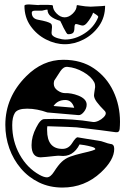

<svg xmlns="http://www.w3.org/2000/svg" viewBox="-20 -833 574 864"><path d="M261 11Q203 11 155.5 -12Q108 -35 74 -75Q40 -115 22 -165.5Q4 -216 4 -271Q4 -396 98 -490Q172 -564 265 -564Q346 -564 403 -525Q460 -486 490 -422.5Q520 -359 520 -285Q520 -269 518.5 -252.5Q517 -236 501 -238Q421 -249 376.5 -254Q332 -259 324 -260Q316 -261 283 -262Q250 -263 193 -265Q192 -261 192 -256Q192 -251 192 -247Q192 -163 261 -163Q288 -163 304 -188Q322 -217 330 -215Q346 -212 368.5 -208.5Q391 -205 422 -200Q434 -199 450 -193Q466 -187 478 -185Q494 -184 494 -163Q494 -113 434 -57Q361 11 261 11ZM191 -35Q207 -35 223 -60Q242 -90 258 -105Q274 -120 295.5 -128Q317 -136 351 -144Q409 -157 409 -162Q409 -168 393 -172.5Q377 -177 359.5 -180Q342 -183 338 -183Q324 -155 302 -141.5Q280 -128 249 -132Q245 -133 226.5 -131Q208 -129 188.5 -127Q169 -125 163 -125Q122 -125 122 -180Q122 -219 143 -259Q162 -297 179 -297Q189 -297 200 -297.5Q211 -298 221 -298Q260 -298 305 -295Q350 -292 399 -284Q409 -283 422.5 -289Q436 -295 446 -305Q456 -315 456 -323Q456 -329 452 -333Q428 -357 415.5 -374Q403 -391 403 -404Q403 -406 404 -413.5Q405 -421 407 -434Q408 -437 408 -440Q408 -443 408 -445Q408 -456 404 -463Q390 -489 355 -509Q320 -529 284 -532Q266 -534 252 -513Q238 -492 224 -470Q223 -466 222.5 -463Q222 -460 222 -456Q222 -438 239 -426Q256 -414 272 -414Q301 -415 332 -403Q370 -388 370 -362Q370 -345 357.5 -329.5Q345 -314 333 -315L193 -327Q171 -335 148 -339.5Q125 -344 102 -344Q59 -344 47 -325Q35 -306 35 -270Q35 -198 68.5 -137.5Q102 -77 158 -46Q178 -35 191 -35ZM314 -348Q303 -383 274 -383Q239 -383 221 -356ZM272 -634Q229 -634 187 -655.5Q145 -677 117.5 -716Q90 -755 90 -807Q90 -813 111 -813L155 -810Q150 -811 161 -811Q172 -811 198 -811Q218 -811 218 -807Q218 -789 235 -772Q252 -755 271 -755Q290 -755 307.5 -772Q325 -789 325 -807Q325 -810 329 -810Q330 -810 340 -808Q350 -806 364 -804.5Q378 -803 388 -803Q453 -806 453 -807Q453 -755 425.5 -716Q398 -677 356.5 -655.5Q315 -634 272 -634ZM272 -655Q318 -655 361 -683Q404 -711 422 -756V-757Q422 -761 414.5 -766Q407 -771 399 -776Q397 -769 389 -755Q381 -741 371 -729.5Q361 -718 352 -718Q347 -718 336.5 -721.5Q326 -725 321 -725Q315 -723 315 -709Q315 -690 308 -684.5Q301 -679 287 -679Q282 -679 278 -686.5Q274 -694 266 -708Q262 -716 258.5 -724Q255 -732 251 -739Q194 -756 194 -788Q194 -791 186 -789Q180 -788 175.5 -786.5Q171 -785 167 -785H138Q123 -785 123 -776Q123 -749 152 -744Q197 -736 209 -727Q214 -723 214 -711Q214 -705 213 -698Q212 -691 212 -686Q212 -678 215 -675Q222 -666 241.5 -660.5Q261 -655 272 -655Z"/></svg>

Font: Moo Lah Lah
Style: Regular
Weight: 400
Designer: Robert E. Leuschke
Foundry: Robert E. Leuschke
Version: Version 1.010; ttfautohint (v1.8.3)